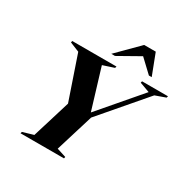

<svg xmlns="http://www.w3.org/2000/svg" viewBox="-203 -1116 1273 1298"><g transform="rotate(30 433.5 -467.5)"><path d="M739.5 -674 661.5 -702.5 664.5 -715H867L863.5 -702.5L783.5 -674L489 -330.5L398.5 -35.5L470.5 -12.5L468 0H128.5L132 -12.5L215.5 -37L306.5 -334L191 -672.5L117 -702.5L119.5 -715H465L461.5 -702.5L374.5 -674L470 -359.5ZM391.5 -772 554 -935H644.5L707 -772H685L586 -865.5L420.5 -772Z"/></g></svg>

Font: Newsreader Display
Style: Bold Italic
Weight: 700
Italic angle: -17°
Designer: Hugues Gentile
Foundry: Production Type
Version: Version 1.001